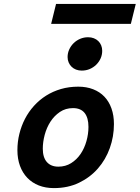

<svg xmlns="http://www.w3.org/2000/svg" viewBox="-20 -943 709 975"><path d="M350.6 -394Q313 -394 284.2 -374.5Q255.4 -355 236.1 -325Q216.8 -294.9 207 -258.3Q197.3 -221.7 197.3 -188Q197.3 -143.6 218 -120.1Q238.8 -96.7 276.4 -96.7Q312.5 -96.7 341.1 -114.5Q369.6 -132.3 389.2 -161.1Q408.7 -189.9 418.9 -226.1Q429.2 -262.2 429.2 -298.8Q429.2 -344.7 409.7 -369.4Q390.1 -394 350.6 -394ZM68.4 -180.7Q68.4 -223.1 78.4 -263.4Q88.4 -303.7 106.9 -339.6Q125.5 -375.5 152.6 -405.5Q179.7 -435.5 214.1 -457.3Q248.5 -479 289.6 -491Q330.6 -502.9 377.4 -502.9Q419.4 -502.9 453.1 -489.7Q486.8 -476.6 510.3 -451.9Q533.7 -427.2 546.1 -392.1Q558.6 -356.9 558.6 -313Q558.6 -249.5 537.6 -190.9Q516.6 -132.3 477.1 -87.2Q437.5 -42 381.1 -14.9Q324.7 12.2 253.9 12.2Q211.4 12.2 177.2 -1.2Q143.1 -14.6 118.9 -39.8Q94.7 -64.9 81.5 -100.6Q68.4 -136.2 68.4 -180.7ZM323.2 -653.3Q323.2 -673.3 331.5 -691.7Q339.8 -710 354 -723.9Q368.2 -737.8 387 -745.8Q405.8 -753.9 427.2 -753.9Q443.4 -753.9 456.5 -748.8Q469.7 -743.7 479.2 -734.4Q488.8 -725.1 493.9 -712.4Q499 -699.7 499 -685.1Q499 -664.6 491 -646.5Q482.9 -628.4 468.8 -614.5Q454.6 -600.6 435.8 -592.5Q417 -584.5 395 -584.5Q379.4 -584.5 366.2 -589.6Q353 -594.7 343.5 -604Q334 -613.3 328.6 -626Q323.2 -638.7 323.2 -653.3ZM264.6 -922.9H669.4L644.5 -821.8H239.7Z"/></svg>

Font: Andika New Basic
Style: Bold Italic
Weight: 700
Italic angle: -14°
Designer: Victor Gaultney, Annie Olsen, Pablo Ugerman
Foundry: SIL International
Version: Version 5.500